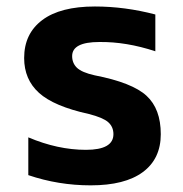

<svg xmlns="http://www.w3.org/2000/svg" viewBox="-20 -554 559 586"><path d="M454.1 -509.8V-397.5Q365.2 -426.8 283.2 -425.8Q200.2 -425.8 200.2 -382.8Q200.2 -361.3 214.8 -347.2Q229.5 -333 268.6 -324.2Q383.8 -301.8 427.2 -261.7Q470.7 -221.7 470.7 -144.5Q470.7 -69.3 416 -28.8Q361.3 11.7 256.8 11.7Q158.2 11.7 66.4 -19.5V-134.8Q156.2 -96.7 242.2 -96.7Q326.2 -96.7 326.2 -144.5Q326.2 -167 310.1 -181.2Q293.9 -195.3 251 -206.1Q144.5 -229.5 99.1 -270.5Q53.7 -311.5 53.7 -377Q53.7 -451.2 108.9 -492.7Q164.1 -534.2 269.5 -534.2Q361.3 -534.2 454.1 -509.8Z"/></svg>

Font: Gen Shin Gothic Bold
Style: Bold
Weight: 700
Designer: [Source Han Sans]
Ryoko NISHIZUKA  (kana & ideographs); Paul D. Hunt (Latin, Greek & Cyrillic); Wenlong ZHANG  (bopomofo
Version: Version 1.002.20150607